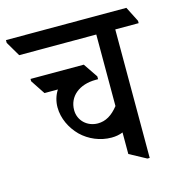

<svg xmlns="http://www.w3.org/2000/svg" viewBox="-138 -709 746 801"><g transform="rotate(-15 235.5 -309.0)"><path d="M280 -117C298 -117 314 -120 329 -126V-33L401 6H411V-549H512V-559L479 -624H-41V-612L-4 -549H329V-240C302 -206 274 -189 240 -189C194 -189 158 -223 158 -268C158 -327 206 -367 278 -367H288V-379L246 -441H16V-431L57 -369H115C101 -348 94 -322 94 -297C94 -249 117 -203 150 -170C184 -137 231 -117 280 -117Z"/></g></svg>

Font: Noto Serif Devanagari ExtraCondensed Medium
Style: Regular
Weight: 500
Width: 2
Designer: Universal Thirst, Indian Type Foundry and the Monotype Design Team
Foundry: Monotype Imaging Inc.
Version: Version 2.004